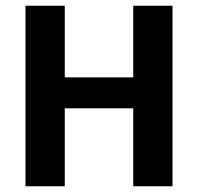

<svg xmlns="http://www.w3.org/2000/svg" viewBox="-20 -650 692 670"><path d="M69 0V-630H206V-380H445V-630H582V0H445V-272H206V0Z"/></svg>

Font: Ek Mukta
Style: Bold
Weight: 700
Designer: Girish Dalvi and Yashodeep Gholap
Foundry: Ek Type
Version: Version 2.538;PS 1.002;hotconv 16.6.51;makeotf.lib2.5.65220;